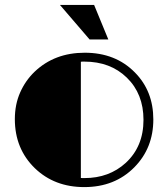

<svg xmlns="http://www.w3.org/2000/svg" viewBox="-20 -742 676 771"><path d="M39.6 -263.7Q39.6 -322.3 60.8 -370.4Q82 -418.5 119.1 -454.1Q199.2 -530.3 320.3 -530.3Q443.8 -530.3 521.5 -451.2Q595.7 -376.5 595.7 -262.2Q595.7 -147.5 519.5 -70.3Q440.9 9.3 318.4 9.3Q198.7 9.3 120.1 -66.4Q39.6 -144.5 39.6 -263.7ZM304.7 -27.3Q308.6 -26.9 312.5 -26.9H319.3Q418 -26.9 484.9 -87.9Q556.2 -153.8 556.2 -260.7Q556.2 -365.2 489.3 -430.2Q423.3 -494.6 318.8 -494.6H311.5Q308.1 -494.6 304.7 -494.1ZM220.7 -722.2H357.9L415 -583.5H339.8Z"/></svg>

Font: Limelight
Style: Regular
Weight: 400
Designer: Nicole Fally
Foundry: Nicole Fally
Version: Version 1.002